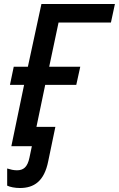

<svg xmlns="http://www.w3.org/2000/svg" viewBox="-20 -734 597 964"><path d="M37 0H140L128 57C118 106 97 121 65 121C48 121 32 117 16 112V198C30 205 55 210 80 210C151 210 202 176 222 76L258 -97H163L207 -308H363L383 -399H227L274 -621H537L557 -714H188L120 -399H49L30 -308H101Z"/></svg>

Font: Noto Sans Medium
Style: Italic
Weight: 500
Italic angle: -12°
Designer: Monotype Design Team
Foundry: Monotype Imaging Inc.
Version: Version 2.013